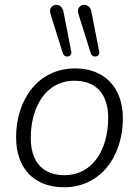

<svg xmlns="http://www.w3.org/2000/svg" viewBox="-20 -783 587 811"><path d="M250 8C406 8 499 -124 499 -283C499 -414 421 -494 297 -494C141 -494 48 -362 48 -203C48 -71 125 8 250 8ZM252 -43C163 -43 110 -97 110 -200C110 -333 175 -442 294 -442C384 -442 437 -388 437 -285C437 -152 372 -43 252 -43ZM311 -725 363 -559C371 -535 403 -542 399 -565L366 -734C357 -780 298 -766 311 -725ZM193 -725 245 -559C253 -535 285 -542 281 -565L248 -734C239 -780 180 -766 193 -725Z"/></svg>

Font: SN Pro Light
Style: Italic
Weight: 300
Italic angle: -8.99998°
Designer: Tobias Whetton
Foundry: Supernotes
Version: Version 1.001;Glyphs 3.2 (3249)